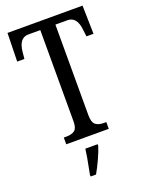

<svg xmlns="http://www.w3.org/2000/svg" viewBox="-171 -796 835 1099"><g transform="rotate(-20 247.0 -246.5)"><path d="M116 -41H131Q165 -41 182.5 -54.5Q200 -68 200 -108V-665H127Q70 -665 62 -582L58 -541H14L18 -714H475L479 -541H436L431 -582Q423 -665 365 -665H292V-113Q292 -70 309.5 -55.5Q327 -41 360 -41H375V0H116ZM184 208 189 183Q206 99 210 61H285V71Q276 101 256 144.5Q236 188 217 221H184Z"/></g></svg>

Font: Noto Serif Cond
Style: Regular
Weight: 400
Width: 3
Designer: Monotype Design Team
Foundry: Monotype Imaging Inc.
Version: Version 1.001